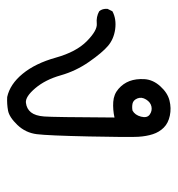

<svg xmlns="http://www.w3.org/2000/svg" viewBox="-0 -283 500 540"><g transform="rotate(90 250.0 -13.0)"><path d="M252.9 216.8Q216.8 209 187.5 173.3Q158.2 137.7 142.1 80.1Q126 22.5 95.7 -7.3Q65.4 -37.1 46.4 -35.2Q27.3 -33.2 11.7 -42Q3.9 -50.8 4.9 -65.4L11.7 -79.1Q33.2 -90.8 62.5 -86.9Q89.8 -83 108.9 -66.9Q127.9 -50.8 153.8 -13.7Q179.7 23.4 191.9 66.4Q204.1 109.4 228 137.7Q252 166 269 164.1Q286.1 162.1 295.9 149.9Q305.7 137.7 307.6 112.8Q309.6 87.9 310.5 -85Q288.1 -80.1 266.6 -81.5Q245.1 -83 230 -96.2Q214.8 -109.4 208 -127.4Q201.2 -145.5 202.6 -169.4Q204.1 -193.4 222.7 -213.9Q241.2 -234.4 262.7 -239.7Q284.2 -245.1 305.2 -240.7Q326.2 -236.3 338.9 -223.6Q351.6 -210.9 357.4 -192.9Q363.3 -174.8 364.7 -151.9Q366.2 -128.9 363.8 -13.7Q361.3 101.6 357.4 133.3Q353.5 165 331.5 188Q309.6 210.9 291 214.4Q272.5 217.8 252.9 216.8ZM291 -135.7Q303.7 -142.6 308.1 -159.7Q312.5 -176.8 302.2 -184.1Q292 -191.4 279.8 -189Q267.6 -186.5 259.8 -173.8Q252 -161.1 256.8 -149.4Q261.7 -137.7 271.5 -135.7Q281.2 -133.8 291 -135.7Z"/></g></svg>

Font: JasonHandwriting1
Style: Regular
Weight: 400
Version: Version 1.48.20